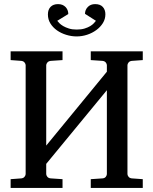

<svg xmlns="http://www.w3.org/2000/svg" viewBox="-20 -923 752 943"><path d="M425.8 0V-43L483.9 -46.9Q494.6 -47.9 499.8 -54.9Q504.9 -62 504.9 -67.9V-480L207 -118.2V-67.9Q207 -62 212.4 -54.9Q217.8 -47.9 229 -46.9L287.1 -43V0H32.2V-43L85 -46.9Q95.7 -48.3 100.8 -55.2Q106 -62 106 -67.9V-603Q106 -608.9 100.8 -615.7Q95.7 -622.6 85 -624L32.2 -627.9V-670.9H287.1V-627.9L229 -624Q217.8 -622.6 212.4 -615.7Q207 -608.9 207 -603V-208L504.9 -570.8V-603Q504.9 -608.9 499.8 -615.7Q494.6 -622.6 483.9 -624L425.8 -627.9V-670.9H681.2V-627.9L627 -624Q616.2 -622.6 611.1 -615.7Q606 -608.9 606 -603V-67.9Q606 -62 611.1 -55.2Q616.2 -48.3 627 -46.9L681.2 -43V0ZM497.6 -853Q497.6 -829.6 485.4 -809.8Q473.1 -790 453.1 -775.4Q433.1 -760.7 408 -752.4Q382.8 -744.1 356.4 -744.1Q330.6 -744.1 305.2 -752Q279.8 -759.8 259.8 -773.9Q239.7 -788.1 227.5 -807.9Q215.3 -827.6 215.3 -852.1Q215.3 -876 228.5 -889.4Q241.7 -902.8 265.1 -902.8Q288.1 -902.8 301.8 -888.7Q315.4 -874.5 315.4 -854L261.2 -820.8Q264.6 -816.4 271.7 -809.1Q278.8 -801.8 290.5 -794.9Q302.2 -788.1 318.4 -783Q334.5 -777.8 356.4 -777.8Q379.4 -777.8 395.8 -783Q412.1 -788.1 423.3 -794.9Q434.6 -801.8 441.2 -809.1Q447.8 -816.4 451.2 -820.8L397.5 -855Q397.5 -874.5 411.1 -888.7Q424.8 -902.8 447.3 -902.8Q472.2 -902.8 484.9 -888.9Q497.6 -875 497.6 -853Z"/></svg>

Font: Charis SIL
Style: Regular
Weight: 400
Foundry: SIL International
Version: Version 4.112